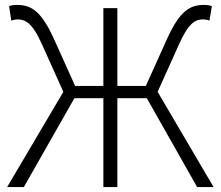

<svg xmlns="http://www.w3.org/2000/svg" viewBox="-20 -762 899 782"><path d="M9 0H77L283 -362H401V0H458V-362H578L783 0H850L622 -388L708 -579C749 -672 777 -683 809 -683C816 -683 826 -681 833 -678L843 -737C835 -740 823 -742 812 -742C754 -742 713 -719 661 -605L574 -412H458V-729H401V-412H286L199 -605C147 -719 106 -742 48 -742C36 -742 25 -740 17 -737L26 -678C34 -681 44 -683 50 -683C82 -683 111 -672 152 -579L238 -388Z"/></svg>

Font: Noto Sans KR Light
Style: Regular
Weight: 300
Designer: Ryoko NISHIZUKA 西塚涼子 (kana, bopomofo & ideographs); Paul D. Hunt (Latin, Greek & Cyrillic); Sandoll Communications 산돌커뮤니
Foundry: Adobe
Version: Version 2.004;hotconv 1.0.118;makeotfexe 2.5.65603